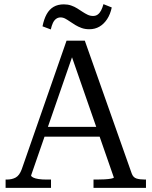

<svg xmlns="http://www.w3.org/2000/svg" viewBox="-20 -906 731 926"><path d="M182 -294H479L480 -247H173ZM314 -668 334 -649 130 -60Q130 -55 139.5 -50Q149 -45 166 -42.5Q183 -40 205 -40H226V0H7V-40H13Q38 -40 56 -50Q74 -60 85 -90L301 -710H389L615 -70Q622 -50 638.5 -45Q655 -40 679 -40H684V0H431V-40H447Q465 -40 484 -41Q503 -42 516 -44.5Q529 -47 529 -50ZM411 -765Q390 -765 373.5 -771Q357 -777 343 -785.5Q329 -794 317.5 -802Q306 -810 295 -816Q284 -822 272 -822Q260 -822 250.5 -815Q241 -808 235 -795Q229 -782 225 -764L185 -779Q192 -814 205 -837.5Q218 -861 238.5 -873Q259 -885 288 -885Q307 -885 323 -879.5Q339 -874 352.5 -865.5Q366 -857 378 -849Q390 -841 402.5 -835Q415 -829 429 -829Q442 -829 451.5 -836Q461 -843 467.5 -855.5Q474 -868 479 -886L519 -870Q512 -837 496.5 -813.5Q481 -790 459.5 -777.5Q438 -765 411 -765Z"/></svg>

Font: Roboto Serif 72pt
Style: Regular
Weight: 400
Designer: Greg Gazdowicz
Foundry: Commercial Type
Version: Version 1.008